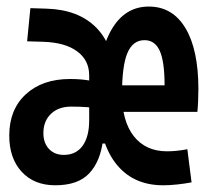

<svg xmlns="http://www.w3.org/2000/svg" viewBox="-20 -547 626 577"><path d="M146 9.8Q82.5 9.8 45.2 -30.8Q7.8 -71.3 7.8 -139.6Q7.8 -217.8 57.6 -263.7Q107.4 -309.6 190.9 -309.6Q222.7 -309.6 249.5 -304.9Q276.4 -300.3 294.4 -292L277.8 -211.9Q265.1 -223.1 243.2 -224.9Q221.2 -226.6 193.8 -226.6Q155.8 -226.6 133.1 -204.8Q110.4 -183.1 110.4 -147Q110.4 -117.2 127.2 -99.4Q144 -81.5 171.9 -81.5Q208.5 -81.5 228.3 -108.9Q248 -136.2 248 -185.5L251 -271.5L328.6 -115.7H248.5L289.6 -126.5Q281.7 -61.5 248 -25.9Q214.4 9.8 146 9.8ZM251 -151.4 248 -189V-320.3Q248 -366.2 211.7 -392.8Q175.3 -419.4 109.9 -421.4L61.5 -422.9L71.3 -522.5L119.6 -521Q216.8 -518.1 270.3 -462.9Q323.7 -407.7 323.7 -309.6V-151.4ZM470.2 9.8Q377 9.8 325.7 -58.8Q274.4 -127.4 274.4 -259.8Q274.4 -387.2 314.7 -457.3Q355 -527.3 427.2 -527.3Q498.5 -527.3 537.4 -462.4Q576.2 -397.5 576.2 -279.3Q576.2 -262.2 575.4 -244.1Q574.7 -226.1 573.2 -210.9H337.9V-290.5H474.6Q474.6 -361.8 460.2 -394Q445.8 -426.3 414.1 -426.3Q379.4 -426.3 363 -387.9Q346.7 -349.6 346.7 -264.6Q346.7 -182.6 382.3 -137.5Q418 -92.3 481.9 -92.3Q511.2 -92.3 543 -98.6L555.7 1Q535.6 4.9 513.2 7.3Q490.7 9.8 470.2 9.8Z"/></svg>

Font: Cascadia Mono Medium
Style: Regular
Weight: 500
Monospace: yes
Designer: Aaron Bell
Foundry: Saja Typeworks
Version: Version 2407.024